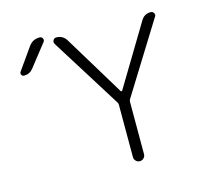

<svg xmlns="http://www.w3.org/2000/svg" viewBox="-108 -897 1058 996"><g transform="rotate(-15 421.0 -398.5)"><path d="M127.9 -746.1Q149.4 -776.4 186.5 -776.4Q198.2 -776.4 203.1 -766.1Q208 -755.9 200.2 -747.1L107.4 -628.9Q88.9 -605.5 58.6 -605.5Q48.8 -605.5 44.9 -614.3Q43 -618.2 43 -621.1Q43 -626 45.9 -629.9ZM521.5 -398.4Q522.5 -396.5 525.4 -396.5Q528.3 -396.5 529.3 -398.4L725.6 -724.6Q743.2 -753.9 777.3 -753.9Q788.1 -753.9 793.9 -744.1Q796.9 -739.3 796.9 -734.4Q796.9 -729.5 793 -724.6L557.6 -345.7Q553.7 -339.8 553.7 -332V-50.8Q553.7 -39.1 544.9 -30.3Q536.1 -21.5 523.9 -21.5Q511.7 -21.5 502.9 -30.3Q494.1 -39.1 494.1 -50.8V-332Q494.1 -339.8 490.2 -345.7L253.9 -723.6Q251 -729.5 251 -734.4Q251 -739.3 253.9 -744.1Q258.8 -753.9 270.5 -753.9Q305.7 -753.9 324.2 -723.6Z"/></g></svg>

Font: Gen Jyuu Gothic P Light
Style: Regular
Weight: 200
Designer: [Source Han Sans]
Ryoko NISHIZUKA  (kana & ideographs); Paul D. Hunt (Latin, Greek & Cyrillic); Wenlong ZHANG  (bopomofo
Version: Version 1.002.20150607